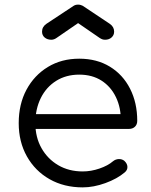

<svg xmlns="http://www.w3.org/2000/svg" viewBox="-20 -806 654 831"><path d="M338 5Q257 5 194.5 -30.5Q132 -66 96.5 -129Q61 -192 61 -273Q61 -355 94.5 -417.5Q128 -480 187 -516Q246 -552 323 -552Q399 -552 455.5 -517.5Q512 -483 543 -422Q574 -361 574 -283Q574 -267 564 -257.5Q554 -248 538 -248H113V-312H546L503 -281Q504 -339 482 -385Q460 -431 419.5 -457Q379 -483 323 -483Q266 -483 223 -456Q180 -429 156.5 -381.5Q133 -334 133 -273Q133 -212 159.5 -165Q186 -118 232 -91Q278 -64 338 -64Q374 -64 410.5 -76.5Q447 -89 469 -108Q480 -117 494 -117.5Q508 -118 518 -110Q531 -98 531.5 -84Q532 -70 520 -60Q487 -32 436 -13.5Q385 5 338 5ZM202 -634Q185 -634 173.5 -643.5Q162 -653 162 -669Q162 -690 181 -703L299 -781Q307 -786 318 -786Q324 -786 329 -784.5Q334 -783 338 -781L455 -703Q474 -690 474 -669Q474 -654 463 -644Q452 -634 435 -634Q428 -634 422.5 -636Q417 -638 411 -642L318 -706L225 -642Q214 -634 202 -634Z"/></svg>

Font: Comfortaa
Style: Regular
Weight: 400
Designer: Johan Aakerlund
Foundry: Johan Aakerlund
Version: Version 3.104; ttfautohint (v1.8.1.43-b0c9)